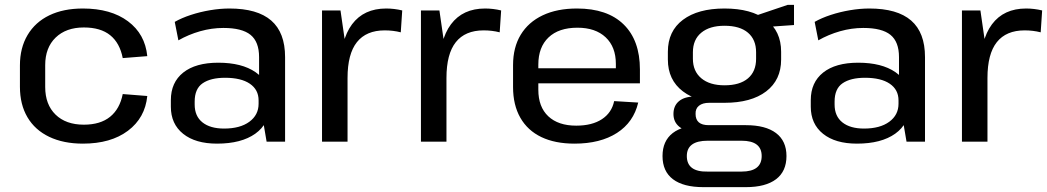

<svg xmlns="http://www.w3.org/2000/svg" viewBox="-20 -583 4308 790"><path d="M321 8Q241 8 182.5 -20Q124 -48 93 -100.5Q62 -153 62 -226V-314Q62 -386 93.5 -439Q125 -492 183 -520Q241 -548 321 -548Q436 -548 506.5 -495.5Q577 -443 586 -352L485 -344Q473 -406 433.5 -438Q394 -470 325 -470Q252 -470 209 -428.5Q166 -387 166 -315V-225Q166 -153 208.5 -111.5Q251 -70 325 -70Q393 -70 433 -102.5Q473 -135 485 -196L586 -188Q577 -98 506.5 -45Q436 8 321 8Z M1046 -182V-348Q1046 -411 1011 -439.5Q976 -468 899 -468Q851 -468 803.5 -454.5Q756 -441 714 -417L699 -493Q727 -509 765 -521.5Q803 -534 844.5 -541Q886 -548 924 -548Q1039 -548 1096 -498.5Q1153 -449 1153 -348V0H1077ZM873 8Q784 8 733.5 -32.5Q683 -73 683 -144V-171Q683 -244 734 -284.5Q785 -325 878 -325Q975 -325 1031.5 -286Q1088 -247 1088 -175V-147Q1088 -74 1030.5 -33Q973 8 873 8ZM902 -54Q968 -54 1006 -82Q1044 -110 1044 -156V-170Q1044 -214 1008 -238.5Q972 -263 906 -263Q847 -263 814 -240.5Q781 -218 781 -165V-153Q781 -105 813 -79.5Q845 -54 902 -54Z M1305 -540H1381L1410 -339V0H1305ZM1380 -292Q1380 -418 1428.5 -483Q1477 -548 1569 -548Q1585 -548 1602 -546Q1619 -544 1635 -540L1629 -450Q1598 -458 1563 -458Q1487 -458 1448.5 -409.5Q1410 -361 1410 -262Z M1712 -540H1788L1817 -339V0H1712ZM1787 -292Q1787 -418 1835.5 -483Q1884 -548 1976 -548Q1992 -548 2009 -546Q2026 -544 2042 -540L2036 -450Q2005 -458 1970 -458Q1894 -458 1855.5 -409.5Q1817 -361 1817 -262Z M2344 8Q2264 8 2207.5 -19Q2151 -46 2121 -98.5Q2091 -151 2091 -225V-315Q2091 -388 2122.5 -440Q2154 -492 2213 -520Q2272 -548 2354 -548Q2479 -548 2546 -482.5Q2613 -417 2613 -297V-240H2175V-302H2530L2514 -278V-320Q2514 -390 2472 -429.5Q2430 -469 2356 -469Q2279 -469 2237 -429Q2195 -389 2195 -317V-214Q2195 -143 2236 -104.5Q2277 -66 2351 -66Q2416 -66 2456.5 -92.5Q2497 -119 2507 -167L2606 -161Q2587 -80 2518.5 -36Q2450 8 2344 8Z M2961 -160Q2852 -160 2790 -207Q2728 -254 2728 -338V-370Q2728 -455 2790 -501.5Q2852 -548 2961 -548Q3071 -548 3132.5 -501.5Q3194 -455 3194 -370V-338Q3194 -254 3132.5 -207Q3071 -160 2961 -160ZM2874 187Q2792 187 2749 154.5Q2706 122 2706 59Q2706 -3 2748 -35.5Q2790 -68 2873 -68H3049Q3130 -68 3173 -35.5Q3216 -3 3216 59Q3216 122 3173 154.5Q3130 187 3049 187ZM3031 123Q3114 123 3114 59Q3114 -4 3031 -4H2892Q2806 -4 2806 59Q2806 125 2892 123ZM2841 -42Q2799 -42 2775 -61.5Q2751 -81 2751 -114Q2751 -148 2774 -167Q2797 -186 2841 -186H2961V-160H2898Q2871 -160 2856 -148Q2841 -136 2842 -114Q2842 -91 2855.5 -79.5Q2869 -68 2896 -68H2961V-42ZM2961 -232Q3024 -232 3057.5 -260.5Q3091 -289 3091 -341V-368Q3091 -420 3057.5 -448.5Q3024 -477 2961 -477Q2900 -477 2865.5 -448.5Q2831 -420 2831 -368V-341Q2831 -290 2865.5 -261Q2900 -232 2961 -232ZM3076 -514 3221 -563H3247V-480L3076 -468Z M3679 -182V-348Q3679 -411 3644 -439.5Q3609 -468 3532 -468Q3484 -468 3436.5 -454.5Q3389 -441 3347 -417L3332 -493Q3360 -509 3398 -521.5Q3436 -534 3477.5 -541Q3519 -548 3557 -548Q3672 -548 3729 -498.5Q3786 -449 3786 -348V0H3710ZM3506 8Q3417 8 3366.5 -32.5Q3316 -73 3316 -144V-171Q3316 -244 3367 -284.5Q3418 -325 3511 -325Q3608 -325 3664.5 -286Q3721 -247 3721 -175V-147Q3721 -74 3663.5 -33Q3606 8 3506 8ZM3535 -54Q3601 -54 3639 -82Q3677 -110 3677 -156V-170Q3677 -214 3641 -238.5Q3605 -263 3539 -263Q3480 -263 3447 -240.5Q3414 -218 3414 -165V-153Q3414 -105 3446 -79.5Q3478 -54 3535 -54Z M3938 -540H4014L4043 -339V0H3938ZM4013 -292Q4013 -418 4061.5 -483Q4110 -548 4202 -548Q4218 -548 4235 -546Q4252 -544 4268 -540L4262 -450Q4231 -458 4196 -458Q4120 -458 4081.5 -409.5Q4043 -361 4043 -262Z"/></svg>

Font: Pathway Extreme Medium
Style: Regular
Weight: 500
Designer: Eduardo Rodriguez Tunni
Foundry: Eduardo Rodriguez Tunni
Version: Version 1.001;gftools[0.9.26]